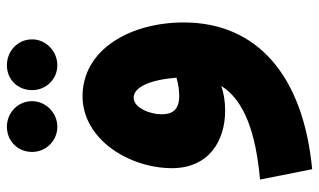

<svg xmlns="http://www.w3.org/2000/svg" viewBox="-204 -489 924 556"><g transform="rotate(-90 258.0 -211.0)"><path d="M347 -507C388 -507 422 -540 422 -580C422 -622 388 -653 347 -653C306 -653 275 -622 275 -580C275 -540 306 -507 347 -507ZM169 -507C209 -507 243 -540 243 -580C243 -622 209 -653 169 -653C128 -653 96 -622 96 -580C96 -540 128 -507 169 -507ZM46 231C319 205 471 70 471 -141C471 -293 395 -433 258 -434C131 -434 49 -297 49 -175C49 -70 126 -21 216 -21C242 -21 266 -25 287 -32C245 35 150 68 16 80ZM205 -205C205 -239 224 -286 253 -286C284 -286 305 -238 311 -162C291 -156 273 -154 258 -154C220 -154 205 -172 205 -205Z"/></g></svg>

Font: Noto Sans Arabic SemCond Blk
Style: Regular
Weight: 900
Width: 4
Designer: Monotype Design Team, Nadine Chahine, Nizar Qandah and Khaled Hosny
Foundry: Monotype Imaging Inc.
Version: Version 2.012